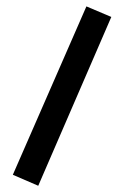

<svg xmlns="http://www.w3.org/2000/svg" viewBox="-20 -391 417 613"><path d="M255.9 -370.6 21 167 102.1 202.1 335.4 -336.9Z"/></svg>

Font: Shabnam Medium
Style: Regular
Weight: 500
Foundry: DejaVu fonts team - Redesigned by Saber Rastikerdar - Based on Vazir font
Version: Version 5.0.1